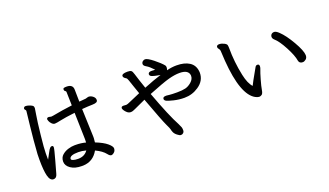

<svg xmlns="http://www.w3.org/2000/svg" viewBox="-74 -1276 3147 1838"><g transform="rotate(-20 1500.0 -357.0)"><path d="M717 -509Q727 -248 727 -228V-209Q727 -197 723 -167Q801 -136 838.5 -104Q876 -72 876 -51Q876 -16 840 0Q836 2 831 2Q814 2 796 -22Q765 -62 697 -94Q645 -1 543 3H528Q459 3 416.5 -26.5Q374 -56 374 -98V-99Q375 -140 402 -163.5Q429 -187 464.5 -197.5Q500 -208 529 -208H541Q595 -208 643 -195Q644 -209 644 -223V-236L637 -500Q537 -488 489 -477.5Q441 -467 425 -467Q409 -467 394.5 -482Q380 -497 374.5 -511.5Q369 -526 369 -529Q369 -547 389 -547Q390 -547 391 -547L414 -542L433 -544Q532 -563 636 -576Q634 -706 632.5 -714Q631 -722 627 -724Q614 -731 614 -744V-745Q614 -757 624 -759.5Q634 -762 650 -762Q714 -762 714 -707Q714 -682 716 -585Q746 -589 784 -591Q792 -593 800 -596Q808 -599 814 -599Q837 -599 857.5 -582.5Q878 -566 878 -546V-542Q878 -516 827 -515Q776 -514 717 -509ZM197 -707Q202 -721 217 -721Q232 -721 250 -715Q268 -709 279 -702.5Q290 -696 292.5 -688.5Q295 -681 295 -673.5Q295 -666 284.5 -606.5Q274 -547 259.5 -412.5Q245 -278 245 -232V-165Q255 -182 274.5 -220Q294 -258 303.5 -266.5Q313 -275 322 -275Q337 -275 337 -258Q337 -241 307.5 -136Q278 -31 272 -9Q262 29 231 29Q196 29 181.5 -27Q167 -83 167 -193L168 -248V-249Q177 -386 193 -528Q209 -670 209.5 -675.5Q210 -681 203 -688Q196 -695 196 -700Q196 -705 197 -707ZM619 -123Q579 -134 541 -134Q454 -134 450 -99V-97Q450 -87 469 -80.5Q488 -74 519 -74Q585 -74 619 -123Z M1463 -625Q1468 -625 1472 -625L1489 -624Q1496 -624 1503 -624Q1462 -668 1435 -683Q1408 -698 1408 -714.5Q1408 -731 1420 -741Q1432 -751 1445 -751Q1469 -751 1525.5 -706Q1582 -661 1608 -629Q1614 -622 1614 -608.5Q1614 -595 1608 -580Q1660 -593 1708 -593Q1788 -593 1837.5 -561.5Q1887 -530 1894 -466L1895 -452V-451Q1895 -369 1820 -319Q1755 -275 1676 -275Q1621 -275 1569.5 -287.5Q1518 -300 1500 -309Q1482 -318 1482 -333Q1482 -354 1513 -354H1521Q1522 -354 1548 -351Q1574 -348 1627 -348Q1680 -348 1712.5 -356Q1745 -364 1775.5 -391Q1806 -418 1806 -450V-457Q1799 -515 1710 -515Q1662 -515 1600 -498.5Q1538 -482 1383 -420Q1478 -163 1536 -57Q1550 -28 1553.5 -17.5Q1557 -7 1557 13.5Q1557 34 1537 45Q1530 48 1519.5 48Q1509 48 1486.5 30.5Q1464 13 1456 -6.5Q1448 -26 1447 -35.5Q1446 -45 1422.5 -93.5Q1399 -142 1308 -389Q1218 -349 1191.5 -335.5Q1165 -322 1145.5 -322Q1126 -322 1110 -335.5Q1094 -349 1085 -364Q1076 -379 1076 -385Q1076 -404 1098 -404H1099L1117 -403L1127 -402Q1139 -402 1171 -417Q1203 -432 1282 -465Q1268 -504 1254 -545.5Q1240 -587 1231.5 -612Q1223 -637 1215 -641Q1188 -656 1188 -673Q1188 -697 1246 -697Q1272 -697 1283.5 -689.5Q1295 -682 1303.5 -651Q1312 -620 1326.5 -578.5Q1341 -537 1355 -494Q1459 -536 1534 -559Q1530 -560 1504 -564.5Q1478 -569 1454.5 -577Q1431 -585 1431 -602V-605Q1431 -607 1432 -609Q1438 -625 1463 -625Z M2135 -630Q2140 -644 2161.5 -644Q2183 -644 2208 -632Q2233 -620 2236 -607Q2239 -594 2239 -576Q2239 -435 2269 -293Q2289 -199 2327 -159Q2350 -206 2377.5 -253Q2405 -300 2413.5 -317Q2422 -334 2438 -334Q2457 -334 2457 -312Q2457 -298 2448 -277Q2439 -256 2420.5 -191.5Q2402 -127 2396.5 -92.5Q2391 -58 2378 -48.5Q2365 -39 2351.5 -39Q2338 -39 2315 -50Q2187 -117 2160 -475Q2156 -534 2154 -579Q2153 -592 2143.5 -602.5Q2134 -613 2134 -624V-626Q2134 -628 2135 -630ZM2905 -260Q2905 -235 2888.5 -221.5Q2872 -208 2856 -208Q2822 -208 2816 -238Q2808 -292 2760.5 -382Q2713 -472 2672 -507Q2657 -521 2657 -537Q2657 -553 2667.5 -563.5Q2678 -574 2696.5 -574Q2715 -574 2743 -547Q2793 -500 2848 -405Q2903 -310 2905 -263Z"/></g></svg>

Font: LXGW ZhenKai
Style: Regular
Weight: 400
Designer: LXGW / Fontworks Inc.
Foundry: LXGW / Fontworks Inc.
Version: Version 0.800;June 8, 2025